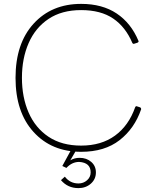

<svg xmlns="http://www.w3.org/2000/svg" viewBox="-20 -768 801 989"><path d="M398 14Q246 14 153 -88Q60 -190 60 -367Q60 -544 153 -646Q246 -748 398 -748Q507 -748 581 -698.5Q655 -649 693 -558L694 -555Q694 -551 688 -548Q671 -542 669 -542Q665 -542 662 -546Q627 -629 563 -672.5Q499 -716 398 -716Q298 -716 230 -670.5Q162 -625 127.5 -546Q93 -467 93 -367Q93 -267 127.5 -188Q162 -109 230 -63.5Q298 -18 398 -18Q502 -18 572.5 -69.5Q643 -121 676 -215Q678 -221 683 -221L702 -215Q707 -212 707 -207V-205Q673 -106 596 -46Q519 14 398 14ZM384 201Q329 201 294 160L314 142Q341 177 384 177Q410 177 428.5 160.5Q447 144 447 120Q447 70 388 66Q351 66 322 97L301 87L356 -14L377 -2L342 58Q363 45 390 45Q426 45 450 66Q474 87 474 120Q474 155 448 178Q422 201 384 201Z"/></svg>

Font: YamahaIndonesia935. App Thin
Style: Regular
Weight: 100
Designer: Dalton Maag Ltd
Foundry: Dalton Maag Ltd
Version: Version 1.002